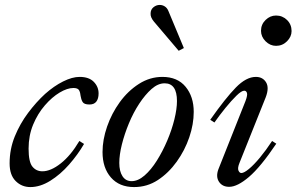

<svg xmlns="http://www.w3.org/2000/svg" viewBox="-20 -751 1203 779"><path d="M103 8Q68 8 43.5 -16.5Q19 -41 19 -88Q19 -146 40 -197.5Q61 -249 94 -293Q127 -337 163 -370Q199 -402 236 -420.5Q273 -439 303 -439Q341 -439 360.5 -419Q380 -399 380 -372Q380 -351 371 -339Q362 -327 343 -327Q321 -327 315 -337.5Q309 -348 307 -362Q306 -375 301 -384.5Q296 -394 278 -394Q253 -394 222 -375.5Q191 -357 162 -323.5Q133 -290 114.5 -245.5Q96 -201 96 -148Q96 -94 111.5 -75Q127 -56 152 -56Q186 -56 226.5 -88Q267 -120 302 -179L321 -167Q296 -124 260.5 -83.5Q225 -43 184 -17.5Q143 8 103 8Z M524 8Q464 8 430 -31Q396 -70 396 -134Q396 -184 414.5 -237.5Q433 -291 466 -336.5Q499 -382 543.5 -410.5Q588 -439 639 -439Q700 -439 733 -399Q766 -359 766 -297Q766 -247 748 -194Q730 -141 697 -95Q664 -49 620.5 -20.5Q577 8 524 8ZM514 -16Q540 -16 566.5 -39Q593 -62 616.5 -99.5Q640 -137 658.5 -180.5Q677 -224 687.5 -266.5Q698 -309 698 -341Q698 -413 648 -413Q621 -413 595 -390Q569 -367 545 -330.5Q521 -294 503 -250.5Q485 -207 474.5 -165Q464 -123 464 -90Q464 -56 477 -36Q490 -16 514 -16ZM705 -545 604 -664Q590 -681 591 -696Q591 -712 602.5 -721.5Q614 -731 628 -731Q639 -731 648.5 -725Q658 -719 663 -707L726 -556Z M910 7Q882 7 868.5 -13.5Q855 -34 866 -64L976 -341Q985 -365 982 -374Q979 -383 971 -383Q960 -383 939.5 -363Q919 -343 895 -313.5Q871 -284 850 -254L833 -265Q895 -353 937 -396Q979 -439 1018 -439Q1046 -439 1059.5 -417Q1073 -395 1058 -356L952 -91Q943 -69 947.5 -59Q952 -49 959 -49Q970 -49 990 -65.5Q1010 -82 1034.5 -111.5Q1059 -141 1084 -179L1101 -168Q1037 -73 990 -33Q943 7 910 7ZM1100 -565Q1076 -565 1057.5 -583.5Q1039 -602 1039 -626Q1039 -652 1057.5 -670Q1076 -688 1100 -688Q1126 -688 1144.5 -670Q1163 -652 1163 -625Q1163 -602 1144.5 -583.5Q1126 -565 1100 -565Z"/></svg>

Font: Ibarra Real Nova Medium
Style: Italic
Weight: 500
Italic angle: -22°
Designer: Jose Maria Ribagorda & Octavio Pardo
Foundry: Octavio Pardo
Version: Version 2.000